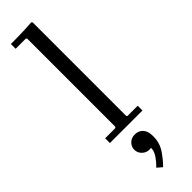

<svg xmlns="http://www.w3.org/2000/svg" viewBox="-343 -725 1001 1001"><g transform="rotate(-45 157.5 -225.0)"><path d="M35 0V-35H110L115 -40V-690L110 -695H35V-730Q61 -730 86.5 -730.5Q112 -731 138 -732Q164 -733 190 -735L195 -730V-40L200 -35H275V0ZM158 60Q186 60 203 78.5Q220 97 220 134Q220 184 194 222Q168 260 142 285L115 262Q135 243 152 218.5Q169 194 169 169Q165 170 161.5 170Q158 170 155 170Q133 170 116.5 153.5Q100 137 100 115Q100 93 116 76.5Q132 60 158 60Z"/></g></svg>

Font: Brygada 1918
Style: Regular
Weight: 400
Designer: Mateusz Machalski | Borys Kosmynka | Przemek Hoffer
Foundry: NIEPODLEGLA 2018
Version: Version 3.006